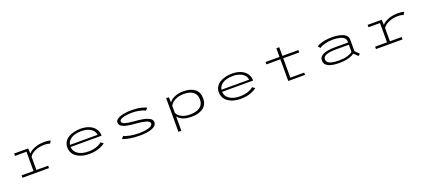

<svg xmlns="http://www.w3.org/2000/svg" viewBox="77 -2116 8246 3751"><g transform="rotate(-20 4200.0 -240.0)"><path d="M499.5 -49.5H744V0H192V-49.5H439.5V-450.5H200.5V-500H492L498.5 -391Q543.5 -445.5 633.8 -478.8Q724 -512 836.5 -512Q906 -512 958.5 -495.5L929 -441.5Q916.5 -447.5 884.8 -453.2Q853 -459 812 -459Q703.5 -459 617.5 -420.5Q531.5 -382 499.5 -325Z M1914.5 -89Q1896 -73.5 1868 -57.8Q1840 -42 1798.8 -25.8Q1757.5 -9.5 1700.5 0.8Q1643.5 11 1581.5 11Q1520 11 1465.2 0Q1410.5 -11 1365.2 -33Q1320 -55 1286.8 -86.5Q1253.5 -118 1235.2 -161Q1217 -204 1217 -255Q1217 -318 1246.5 -367.8Q1276 -417.5 1326.8 -448.5Q1377.5 -479.5 1442.8 -495.8Q1508 -512 1582.5 -512Q1682 -512 1759.2 -480.8Q1836.5 -449.5 1881.5 -387.8Q1926.5 -326 1926.5 -243H1281Q1285 -151 1365.5 -95.8Q1446 -40.5 1581.5 -40.5Q1635.5 -40.5 1684.2 -49.5Q1733 -58.5 1767.2 -72.5Q1801.5 -86.5 1825 -100.8Q1848.5 -115 1862 -129ZM1583.5 -463Q1505.5 -463 1442.8 -444.5Q1380 -426 1336.8 -385.5Q1293.5 -345 1283.5 -286H1856.5Q1856 -311.5 1845 -336.5Q1834 -361.5 1811.2 -384.2Q1788.5 -407 1756.8 -424.5Q1725 -442 1680.2 -452.5Q1635.5 -463 1583.5 -463Z M2628 11Q2515 11 2420 -5.8Q2325 -22.5 2276 -49.5L2323 -94.5Q2361 -71 2450.5 -54.5Q2540 -38 2631 -38Q2684 -38 2732.8 -43.5Q2781.5 -49 2824 -60.2Q2866.5 -71.5 2892 -91.8Q2917.5 -112 2917.5 -138.5Q2917.5 -161.5 2894.2 -179Q2871 -196.5 2826.8 -208Q2782.5 -219.5 2732.5 -226.5Q2682.5 -233.5 2616 -238.5Q2567 -242.5 2530 -247.2Q2493 -252 2455.5 -259.5Q2418 -267 2392 -277.2Q2366 -287.5 2345.2 -301.5Q2324.5 -315.5 2314.2 -335Q2304 -354.5 2304 -378.5Q2304 -412 2333.5 -438.5Q2363 -465 2412.2 -480.5Q2461.5 -496 2520.2 -504Q2579 -512 2643.5 -512Q2756 -512 2843.5 -490.5Q2931 -469 2951 -449L2905 -404.5Q2883 -427 2798.8 -445Q2714.5 -463 2641.5 -463Q2602.5 -463 2560.5 -459Q2518.5 -455 2474 -446Q2429.5 -437 2401 -419.5Q2372.5 -402 2372.5 -378Q2372.5 -336.5 2436.5 -317.5Q2500.5 -298.5 2634 -288.5Q2679 -285 2714.8 -280.8Q2750.5 -276.5 2793.8 -269.2Q2837 -262 2868.8 -251Q2900.5 -240 2928.2 -225Q2956 -210 2970.8 -188.2Q2985.5 -166.5 2985.5 -140Q2985.5 -100 2957.8 -70Q2930 -40 2880.2 -22.8Q2830.5 -5.5 2767.8 2.8Q2705 11 2628 11Z M3362 -500H3417L3422 -389Q3460 -444 3537.5 -478Q3615 -512 3722 -512Q3871 -512 3955.5 -446.2Q4040 -380.5 4040 -249.5Q4040 -183.5 4015.2 -133Q3990.5 -82.5 3945.5 -51.2Q3900.5 -20 3840.5 -4.5Q3780.5 11 3706.5 11Q3600 11 3529 -18.5Q3458 -48 3423 -99V200H3362ZM3710 -460.5Q3657 -460.5 3610.5 -449.8Q3564 -439 3532.8 -422.8Q3501.5 -406.5 3477.2 -386.2Q3453 -366 3440.2 -348Q3427.5 -330 3423 -314.5V-177Q3427.5 -161.5 3438.5 -144.8Q3449.5 -128 3471.5 -109Q3493.5 -90 3523 -75Q3552.5 -60 3597.5 -50.2Q3642.5 -40.5 3695.5 -40.5Q3827 -40.5 3900.8 -94.2Q3974.5 -148 3974.5 -249.5Q3974.5 -352 3906.5 -406.2Q3838.5 -460.5 3710 -460.5Z M5064.5 -89Q5046 -73.5 5018 -57.8Q4990 -42 4948.8 -25.8Q4907.5 -9.5 4850.5 0.8Q4793.5 11 4731.5 11Q4670 11 4615.2 0Q4560.5 -11 4515.2 -33Q4470 -55 4436.8 -86.5Q4403.5 -118 4385.2 -161Q4367 -204 4367 -255Q4367 -318 4396.5 -367.8Q4426 -417.5 4476.8 -448.5Q4527.5 -479.5 4592.8 -495.8Q4658 -512 4732.5 -512Q4832 -512 4909.2 -480.8Q4986.5 -449.5 5031.5 -387.8Q5076.5 -326 5076.5 -243H4431Q4435 -151 4515.5 -95.8Q4596 -40.5 4731.5 -40.5Q4785.5 -40.5 4834.2 -49.5Q4883 -58.5 4917.2 -72.5Q4951.5 -86.5 4975 -100.8Q4998.5 -115 5012 -129ZM4733.5 -463Q4655.5 -463 4592.8 -444.5Q4530 -426 4486.8 -385.5Q4443.5 -345 4433.5 -286H5006.5Q5006 -311.5 4995 -336.5Q4984 -361.5 4961.2 -384.2Q4938.5 -407 4906.8 -424.5Q4875 -442 4830.2 -452.5Q4785.5 -463 4733.5 -463Z M5428.5 -450.5V-500H5718V-680H5778V-500H6110V-450.5H5778V-47.5H6066.5V0H5718V-450.5Z M6813 -512Q6877 -512 6932.5 -502.8Q6988 -493.5 7033.8 -474.8Q7079.5 -456 7105.8 -423Q7132 -390 7132 -346V-105L7215 -22.5L7175.5 11L7094.5 -68Q7077.5 -55 7053.5 -43Q7029.5 -31 6991.5 -17.8Q6953.5 -4.5 6897.8 3.2Q6842 11 6777.5 11Q6472 11 6472 -150Q6472 -230 6556 -268.2Q6640 -306.5 6795 -306.5H7073V-334Q7073 -363 7057 -385.8Q7041 -408.5 7015 -422.5Q6989 -436.5 6952.8 -445.8Q6916.5 -455 6879.2 -458.5Q6842 -462 6800.5 -462Q6719 -462 6641.5 -440.5Q6564 -419 6534 -391.5L6490 -433Q6525.5 -466.5 6613 -489.2Q6700.5 -512 6813 -512ZM6795 -37.5Q6892.5 -37.5 6965.5 -58.8Q7038.5 -80 7073 -111V-261H6815.5Q6748 -261 6697.8 -255.2Q6647.5 -249.5 6610.2 -237Q6573 -224.5 6554 -203Q6535 -181.5 6535 -151.5Q6535 -125 6548.2 -105Q6561.5 -85 6584.2 -72.2Q6607 -59.5 6640.8 -51.5Q6674.5 -43.5 6711.8 -40.5Q6749 -37.5 6795 -37.5Z M7849.5 -49.5H8094V0H7542V-49.5H7789.5V-450.5H7550.5V-500H7842L7848.5 -391Q7893.5 -445.5 7983.8 -478.8Q8074 -512 8186.5 -512Q8256 -512 8308.5 -495.5L8279 -441.5Q8266.5 -447.5 8234.8 -453.2Q8203 -459 8162 -459Q8053.5 -459 7967.5 -420.5Q7881.5 -382 7849.5 -325Z"/></g></svg>

Font: League Mono Extended UltraLight
Style: Regular
Weight: 200
Width: 9
Designer: Tyler Finck
Foundry: The League of Moveable Type / Tyler Finck
Version: Version 2.210